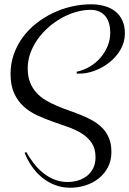

<svg xmlns="http://www.w3.org/2000/svg" viewBox="-20 -692 603 897"><path d="M563.5 -536.1Q563.5 -496.1 543.7 -461.4Q523.9 -426.8 492.4 -401.4Q460.9 -376 422.4 -361.6Q383.8 -347.2 346.2 -348.1H338.4V-356.9Q370.6 -363.8 399.2 -380.6Q427.7 -397.5 449 -421.9Q470.2 -446.3 482.7 -476.6Q495.1 -506.8 495.1 -540Q495.1 -562 489.7 -581.5Q484.4 -601.1 473.1 -615.2Q461.9 -629.4 444.6 -637.7Q427.2 -646 403.3 -646Q369.1 -646 334 -635.7Q298.8 -625.5 266.1 -606.9Q233.4 -588.4 204.8 -563Q176.3 -537.6 155 -507.3Q133.8 -477.1 121.6 -442.9Q109.4 -408.7 109.4 -373Q109.4 -335 120.4 -307.4Q131.3 -279.8 150.1 -259Q168.9 -238.3 193.8 -223.6Q218.8 -209 247.1 -197Q275.4 -185.1 304.9 -174.8Q334.5 -164.6 362.8 -152.8Q391.1 -141.1 416 -126.7Q440.9 -112.3 459.7 -92.5Q478.5 -72.8 489.5 -45.7Q500.5 -18.6 500.5 18.1Q500.5 58.1 484.1 89.4Q467.8 120.6 440.9 141.8Q414.1 163.1 379.4 174.1Q344.7 185.1 308.1 185.1Q268.6 185.1 234.9 171.6Q201.2 158.2 174.3 135.5Q147.5 112.8 127.4 83.3Q107.4 53.7 95.2 22L102.5 18.1Q117.2 43.9 136.2 69.1Q155.3 94.2 179.2 114Q203.1 133.8 232.2 146Q261.2 158.2 295.4 158.2Q323.2 158.2 347.2 150.4Q371.1 142.6 388.7 127.9Q406.2 113.3 416.3 91.8Q426.3 70.3 426.3 43Q426.3 2.9 409.2 -22.9Q392.1 -48.8 364.3 -66.9Q336.4 -85 300.8 -97.7Q265.1 -110.4 227.8 -123.3Q190.4 -136.2 154.8 -152.6Q119.1 -168.9 91.3 -193.8Q63.5 -218.8 46.4 -255.6Q29.3 -292.5 29.3 -346.2Q29.3 -395 44.4 -438.2Q59.6 -481.4 86.2 -517.6Q112.8 -553.7 148.9 -582.3Q185.1 -610.8 226.8 -630.9Q268.6 -650.9 314 -661.4Q359.4 -671.9 405.3 -671.9Q438 -671.9 467 -664.1Q496.1 -656.2 517.3 -639.9Q538.6 -623.5 551 -597.7Q563.5 -571.8 563.5 -536.1Z"/></svg>

Font: Montez
Style: Regular
Weight: 400
Designer: Astigmatic (AOETI)
Foundry: Astigmatic (AOETI)
Version: Version 1.001